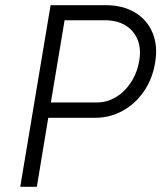

<svg xmlns="http://www.w3.org/2000/svg" viewBox="-20 -720 622 740"><path d="M175 -700H388Q453 -700 500 -672Q547 -644 568 -593.5Q589 -543 578 -479Q568 -417 535 -368.5Q502 -320 453 -293Q404 -266 347 -266H166L122 0H58ZM517 -487Q528 -556 491 -599Q454 -642 383 -642H229L176 -325H353Q392 -325 426.5 -345.5Q461 -366 485 -403Q509 -440 517 -487Z"/></svg>

Font: Oak Sans Light Italic
Style: Regular
Weight: 400
Italic angle: -9.5°
Foundry: Erik Kennedy, Walven
Version: Version 1.000;Glyphs 3.1.2 (3151)